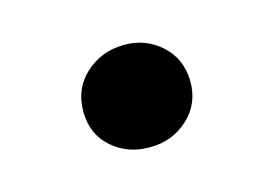

<svg xmlns="http://www.w3.org/2000/svg" viewBox="-38 -477 375 268"><g transform="rotate(-15 149.0 -342.5)"><path d="M75.2 -338.9Q74.7 -372.6 97.7 -393.8Q120.6 -415 153.3 -415.5Q184.6 -416 207 -396Q229.5 -376 230.5 -343.8Q231 -310.5 208 -289.3Q185.1 -268.1 152.8 -268.1Q121.1 -267.6 98.4 -287.1Q75.7 -306.6 75.2 -338.9Z"/></g></svg>

Font: Roboto
Style: Bold Italic
Weight: 700
Italic angle: -12°
Designer: Christian Robertson
Foundry: Google
Version: Version 3.0